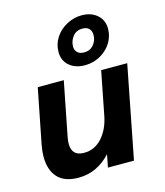

<svg xmlns="http://www.w3.org/2000/svg" viewBox="-108 -790 758 883"><g transform="rotate(-15 271.0 -349.0)"><path d="M26 -124Q26 -151 32 -182L83 -441H207L156 -182Q153 -166 153 -152Q153 -94 211 -94Q262 -94 297 -133Q332 -172 344 -232L385 -441H509L423 0H299L311 -61Q246 10 158 10Q91 10 58.5 -25.5Q26 -61 26 -124ZM217 -572Q217 -610 237.5 -641Q258 -672 292 -690Q326 -708 363 -708Q408 -708 436.5 -683Q465 -658 465 -617Q465 -611 463 -595Q453 -545 412 -513.5Q371 -482 319 -482Q274 -482 245.5 -506.5Q217 -531 217 -572ZM331 -540Q359 -540 376 -560Q393 -580 393 -607Q393 -625 382.5 -636.5Q372 -648 351 -648Q321 -648 304.5 -626.5Q288 -605 288 -579Q288 -562 299 -551Q310 -540 331 -540Z"/></g></svg>

Font: Teachers SemiBold
Style: Italic
Weight: 600
Designer: Alfredo Marco Pradil & Chank Diesel
Version: Version 0.009